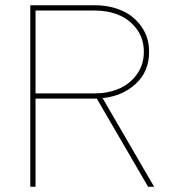

<svg xmlns="http://www.w3.org/2000/svg" viewBox="-20 -710 654 730"><path d="M370.1 -336.9 565.9 0H543L348.1 -335H115.2V0H95.2V-689.9H341.8Q396 -689.9 441.9 -670.4Q487.8 -650.9 517.3 -609.6Q546.9 -568.4 546.9 -513.2Q546.9 -438 496.3 -391.4Q445.8 -344.7 370.1 -336.9ZM115.2 -355H341.8Q390.1 -355 431.4 -372.3Q472.7 -389.6 499.8 -426.5Q526.9 -463.4 526.9 -513.2Q526.9 -562.5 500 -599.1Q473.1 -635.7 431.9 -652.8Q390.6 -669.9 341.8 -669.9H115.2Z"/></svg>

Font: Genome Thin
Style: Regular
Weight: 250
Designer: Alfredo Marco Pradil
Version: Version 1.001